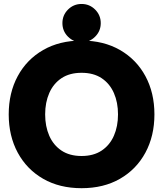

<svg xmlns="http://www.w3.org/2000/svg" viewBox="-20 -944 831 978"><path d="M24.4 -361.3Q24.4 -471.2 70.3 -556.2Q116.2 -641.1 199.7 -689.2Q283.2 -737.3 395.5 -737.3Q507.8 -737.3 591.3 -689.2Q674.8 -641.1 720.7 -556.2Q766.6 -471.2 766.6 -361.3Q766.6 -251.5 720.7 -166.5Q674.8 -81.5 591.3 -33.4Q507.8 14.6 395.5 14.6Q283.2 14.6 199.7 -33.4Q116.2 -81.5 70.3 -166.5Q24.4 -251.5 24.4 -361.3ZM210 -361.3Q210 -300.3 231 -252.4Q252 -204.6 293.2 -177Q334.5 -149.4 395.5 -149.4Q456.5 -149.4 497.8 -177Q539.1 -204.6 560.1 -252.4Q581.1 -300.3 581.1 -361.3Q581.1 -422.4 560.1 -470.2Q539.1 -518.1 497.8 -545.7Q456.5 -573.2 395.5 -573.2Q334.5 -573.2 293.2 -545.7Q252 -518.1 231 -470.2Q210 -422.4 210 -361.3ZM297.9 -826.2Q297.9 -866.7 326.4 -895.3Q355 -923.8 395.5 -923.8Q436 -923.8 464.6 -895.3Q493.2 -866.7 493.2 -826.2Q493.2 -785.6 464.6 -757.1Q436 -728.5 395.5 -728.5Q355 -728.5 326.4 -757.1Q297.9 -785.6 297.9 -826.2Z"/></svg>

Font: Giphurs Black
Style: Regular
Weight: 900
Version: Version 0.920; ttfautohint (v1.8.4.7-5d5b)